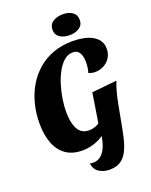

<svg xmlns="http://www.w3.org/2000/svg" viewBox="-190 -966 994 1265"><g transform="rotate(-20 307.0 -334.0)"><path d="M230.7 20Q159.7 20 113.7 -12.3Q67.7 -44.7 45 -104.2Q22.3 -163.7 22.3 -243.3Q22.3 -313.7 38.7 -378.7Q55 -443.7 87.3 -498.5Q119.7 -553.3 166.7 -594.2Q213.7 -635 275.3 -657.5Q337 -680 412.3 -680Q448.3 -680 483.2 -673.7Q518 -667.3 545.8 -652.8Q573.7 -638.3 590.5 -614.8Q607.3 -591.3 607.3 -556.3Q607.3 -520.7 590.2 -494Q573 -467.3 545 -452.3Q517 -437.3 484.3 -437.3Q474.3 -437.3 461.3 -439.8Q448.3 -442.3 438.7 -447Q443.3 -462 446 -480Q448.7 -498 448.7 -522.3Q448.7 -540.7 444 -561Q439.3 -581.3 426.2 -595.5Q413 -609.7 386.3 -609.7Q354 -609.7 326.8 -586.5Q299.7 -563.3 278.7 -525.2Q257.7 -487 243 -440.2Q228.3 -393.3 220.8 -345.5Q213.3 -297.7 213.3 -255.7Q213.3 -226.3 217.7 -197Q222 -167.7 232.8 -143.5Q243.7 -119.3 263.3 -104.8Q283 -90.3 314.7 -90.3Q330 -90.3 346.8 -94.2Q363.7 -98 377.2 -106Q390.7 -114 394.3 -126.3L393.3 -39.7Q370.7 -18.7 343 -5.7Q315.3 7.3 286.8 13.7Q258.3 20 230.7 20ZM353.7 200Q314.3 200 282.3 180.7Q250.3 161.3 243.7 116.7Q249.7 118 256 118.7Q262.3 119.3 267.3 119.3Q294 119.3 315.2 105.2Q336.3 91 351.3 63.5Q366.3 36 374.5 -3.7Q382.7 -43.3 384.3 -94.3L419.7 -318.3L595.3 -336.3Q581 -303 570.7 -262.2Q560.3 -221.3 551.7 -175Q543 -128.7 533 -76Q523 -18.7 511.5 31.3Q500 81.3 482.2 119.2Q464.3 157 433.8 178.5Q403.3 200 353.7 200ZM408.3 -723Q367.7 -723 340.7 -741.3Q313.7 -759.7 313.7 -794.3Q313.7 -831.3 342.5 -849.8Q371.3 -868.3 412 -868.3Q453.3 -868.3 479.3 -849.8Q505.3 -831.3 505.3 -796.3Q505.3 -760 477.5 -741.5Q449.7 -723 408.3 -723Z"/></g></svg>

Font: Sansita Swashed Light
Style: Regular
Weight: 300
Designer: Pablo Cosgaya
Foundry: Omnibus-Type
Version: Version 1.003